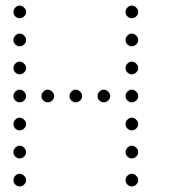

<svg xmlns="http://www.w3.org/2000/svg" viewBox="-20 -693 640 685"><path d="M49 -673Q41 -673 34.5 -666Q28 -659 28 -651V-649Q28 -641 34.5 -634.5Q41 -628 49 -628H51Q59 -628 66 -634.5Q73 -641 73 -649V-651Q73 -659 66 -666Q59 -673 51 -673ZM449 -673Q441 -673 434.5 -666Q428 -659 428 -651V-649Q428 -641 434.5 -634.5Q441 -628 449 -628H451Q459 -628 466 -634.5Q473 -641 473 -649V-651Q473 -659 466 -666Q459 -673 451 -673ZM49 -573Q41 -573 34.5 -566Q28 -559 28 -551V-549Q28 -541 34.5 -534.5Q41 -528 49 -528H51Q59 -528 66 -534.5Q73 -541 73 -549V-551Q73 -559 66 -566Q59 -573 51 -573ZM449 -573Q441 -573 434.5 -566Q428 -559 428 -551V-549Q428 -541 434.5 -534.5Q441 -528 449 -528H451Q459 -528 466 -534.5Q473 -541 473 -549V-551Q473 -559 466 -566Q459 -573 451 -573ZM49 -473Q41 -473 34.5 -466Q28 -459 28 -451V-449Q28 -441 34.5 -434.5Q41 -428 49 -428H51Q59 -428 66 -434.5Q73 -441 73 -449V-451Q73 -459 66 -466Q59 -473 51 -473ZM449 -473Q441 -473 434.5 -466Q428 -459 428 -451V-449Q428 -441 434.5 -434.5Q441 -428 449 -428H451Q459 -428 466 -434.5Q473 -441 473 -449V-451Q473 -459 466 -466Q459 -473 451 -473ZM49 -373Q41 -373 34.5 -366Q28 -359 28 -351V-349Q28 -341 34.5 -334.5Q41 -328 49 -328H51Q59 -328 66 -334.5Q73 -341 73 -349V-351Q73 -359 66 -366Q59 -373 51 -373ZM149 -373Q141 -373 134.5 -366Q128 -359 128 -351V-349Q128 -341 134.5 -334.5Q141 -328 149 -328H151Q159 -328 166 -334.5Q173 -341 173 -349V-351Q173 -359 166 -366Q159 -373 151 -373ZM249 -373Q241 -373 234.5 -366Q228 -359 228 -351V-349Q228 -341 234.5 -334.5Q241 -328 249 -328H251Q259 -328 266 -334.5Q273 -341 273 -349V-351Q273 -359 266 -366Q259 -373 251 -373ZM349 -373Q341 -373 334.5 -366Q328 -359 328 -351V-349Q328 -341 334.5 -334.5Q341 -328 349 -328H351Q359 -328 366 -334.5Q373 -341 373 -349V-351Q373 -359 366 -366Q359 -373 351 -373ZM449 -373Q441 -373 434.5 -366Q428 -359 428 -351V-349Q428 -341 434.5 -334.5Q441 -328 449 -328H451Q459 -328 466 -334.5Q473 -341 473 -349V-351Q473 -359 466 -366Q459 -373 451 -373ZM49 -273Q41 -273 34.5 -266Q28 -259 28 -251V-249Q28 -241 34.5 -234.5Q41 -228 49 -228H51Q59 -228 66 -234.5Q73 -241 73 -249V-251Q73 -259 66 -266Q59 -273 51 -273ZM449 -273Q441 -273 434.5 -266Q428 -259 428 -251V-249Q428 -241 434.5 -234.5Q441 -228 449 -228H451Q459 -228 466 -234.5Q473 -241 473 -249V-251Q473 -259 466 -266Q459 -273 451 -273ZM49 -173Q41 -173 34.5 -166Q28 -159 28 -151V-149Q28 -141 34.5 -134.5Q41 -128 49 -128H51Q59 -128 66 -134.5Q73 -141 73 -149V-151Q73 -159 66 -166Q59 -173 51 -173ZM449 -173Q441 -173 434.5 -166Q428 -159 428 -151V-149Q428 -141 434.5 -134.5Q441 -128 449 -128H451Q459 -128 466 -134.5Q473 -141 473 -149V-151Q473 -159 466 -166Q459 -173 451 -173ZM49 -73Q41 -73 34.5 -66Q28 -59 28 -51V-49Q28 -41 34.5 -34.5Q41 -28 49 -28H51Q59 -28 66 -34.5Q73 -41 73 -49V-51Q73 -59 66 -66Q59 -73 51 -73ZM449 -73Q441 -73 434.5 -66Q428 -59 428 -51V-49Q428 -41 434.5 -34.5Q441 -28 449 -28H451Q459 -28 466 -34.5Q473 -41 473 -49V-51Q473 -59 466 -66Q459 -73 451 -73Z"/></svg>

Font: Doto Rounded Light
Style: Regular
Weight: 300
Monospace: yes
Version: Version 1.000